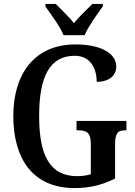

<svg xmlns="http://www.w3.org/2000/svg" viewBox="-20 -951 692 981"><path d="M305 -771H412C431 -816 478 -880 505 -918V-931H452C425 -903 384 -866 358 -833C332 -866 291 -903 265 -931H212V-918C239 -880 287 -816 305 -771ZM361 10C438 10 503 -6 568 -39V-213C568 -273 584 -285 618 -285H626V-333H371V-285H382C422 -285 444 -273 444 -217V-61C423 -54 398 -51 374 -51C233 -51 180 -160 180 -358C180 -560 234 -666 362 -666C440 -666 474 -604 474 -533C539 -533 574 -566 574 -611C574 -675 502 -724 365 -724C157 -724 48 -574 48 -358C48 -137 150 10 361 10Z"/></svg>

Font: Noto Serif Condensed Semi
Style: Regular
Weight: 600
Width: 3
Designer: Monotype Design Team
Foundry: Monotype Imaging Inc.
Version: Version 1.002